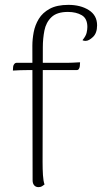

<svg xmlns="http://www.w3.org/2000/svg" viewBox="-20 -760 419 789"><path d="M138 9Q127 9 120.5 1.5Q114 -6 114 -19L113 -572Q113 -599 118.5 -628Q124 -657 139.5 -682.5Q155 -708 184.5 -724Q214 -740 261 -740Q311 -740 345 -718.5Q379 -697 379 -656Q379 -624 362 -608Q345 -592 332 -592Q329 -592 325.5 -592.5Q322 -593 319 -595Q333 -612 336 -625.5Q339 -639 339 -649Q339 -684 316 -697.5Q293 -711 259 -711Q214 -711 191.5 -689.5Q169 -668 162.5 -634.5Q156 -601 156 -566L155 -94Q155 -65 156.5 -40.5Q158 -16 163 -2Q158 2 152.5 5.5Q147 9 138 9ZM33 -470 34 -486Q35 -493 39 -497.5Q43 -502 48 -502H250Q254 -502 262 -502Q270 -502 279.5 -502.5Q289 -503 297 -503.5Q305 -504 309 -504L308 -488Q307 -481 304 -476.5Q301 -472 295 -472H93Q83 -472 63 -471.5Q43 -471 33 -470Z"/></svg>

Font: Arima Thin ExtraLight
Style: Regular
Weight: 250
Version: Version 1.100